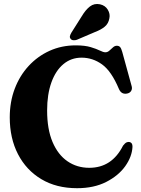

<svg xmlns="http://www.w3.org/2000/svg" viewBox="-20 -948 725 984"><path d="M659 -195.5Q656.5 -145 621.8 -96.2Q587 -47.5 524.2 -15.5Q461.5 16.5 375 16.5Q269 16.5 191.8 -29.8Q114.5 -76 72.2 -157.8Q30 -239.5 30 -346.5Q30 -426 55.5 -493.2Q81 -560.5 127 -610.2Q173 -660 234.5 -687.8Q296 -715.5 368 -715.5Q415 -715.5 444.8 -706.5Q474.5 -697.5 492 -688.8Q509.5 -680 520 -680Q531 -680 540.2 -688.2Q549.5 -696.5 558.8 -705Q568 -713.5 578.5 -713.5Q589.5 -713.5 595.5 -706.8Q601.5 -700 606.5 -682L655 -505.5Q658.5 -492 651.8 -481.5Q645 -471 631 -468.5Q602 -463 589.5 -492Q551 -583.5 503 -618Q455 -652.5 398 -652.5Q344.5 -652.5 304.8 -619.2Q265 -586 243.2 -525Q221.5 -464 221.5 -382Q221.5 -286 249.2 -220.5Q277 -155 325.8 -121.5Q374.5 -88 437.5 -88Q553.5 -88 610.5 -201.5Q620.5 -214.5 628.5 -218.2Q636.5 -222 644.5 -220Q659.5 -216.5 659 -195.5ZM399.5 -865.5Q418.5 -897.5 440.8 -914.8Q463 -932 492.5 -926Q519.5 -920 532.5 -898.2Q545.5 -876.5 540.5 -854Q536 -827.5 517 -811.5Q498 -795.5 466 -783.5L373.5 -744Q365 -741 356 -741.8Q347 -742.5 342 -749Q336.5 -755.5 338.5 -763.5Q340.5 -771.5 345.5 -780Z"/></svg>

Font: Fraunces 72pt S050
Style: Bold
Weight: 700
Version: Version 1.000; ttfautohint (v1.8.3)